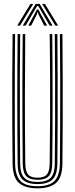

<svg xmlns="http://www.w3.org/2000/svg" viewBox="-20 -978 392 1004"><path d="M176.2 6.8Q110.8 6.8 78.6 -21.9Q46.5 -50.5 45.8 -122.8Q44.8 -216.2 44.2 -330.5Q43.8 -444.8 44.1 -565.8Q44.5 -686.8 45.8 -800H59Q58 -722.8 57.6 -634.8Q57.2 -546.8 57.2 -456.2Q57.2 -365.8 57.6 -280.5Q58 -195.2 59 -124Q59.8 -61 86.2 -32.6Q112.8 -4.2 176.2 -4.2Q239.2 -4.2 265.8 -32.6Q292.2 -61 293.2 -124Q294.2 -217 294.6 -331.2Q295 -445.5 294.8 -566.4Q294.5 -687.2 293.2 -800H306.5Q307.5 -697.2 307.9 -581.4Q308.2 -465.5 308 -348Q307.8 -230.5 306.5 -122.8Q305.5 -50 273.2 -21.6Q241 6.8 176.2 6.8ZM176.2 -15.5Q123.5 -15.5 98.1 -39Q72.8 -62.5 72.2 -123Q70.5 -278.8 70.5 -453.4Q70.5 -628 72.2 -800H85.5Q84.2 -693.2 83.9 -575.2Q83.5 -457.2 83.9 -341Q84.2 -224.8 85.5 -123.2Q86 -69.5 107.5 -48Q129 -26.5 176.2 -26.5Q223 -26.5 244.5 -47.9Q266 -69.2 266.5 -123.2Q267.8 -224.2 268.1 -338Q268.5 -451.8 268.1 -569.5Q267.8 -687.2 266.5 -800H280Q281 -692 281.4 -574.4Q281.8 -456.8 281.4 -341Q281 -225.2 280 -123Q279.2 -63 254.4 -39.2Q229.5 -15.5 176.2 -15.5ZM176.2 -37.8Q135.8 -37.8 117.5 -56.6Q99.2 -75.5 98.8 -123.8Q97.8 -216.8 97.2 -330.6Q96.8 -444.5 97.1 -565.4Q97.5 -686.2 98.8 -800H112Q110.5 -636.8 110.2 -472.9Q110 -309 112.2 -123.8Q112.8 -82.2 127 -65.5Q141.2 -48.8 176.2 -48.8Q211 -48.8 225.1 -65.5Q239.2 -82.2 239.8 -123.8Q241.5 -253 241.9 -364.8Q242.2 -476.5 241.8 -582.5Q241.2 -688.5 240 -800H253.2Q254.2 -723 254.6 -635.4Q255 -547.8 255 -457.5Q255 -367.2 254.6 -281.8Q254.2 -196.2 253.2 -123.8Q252.8 -74.8 234.4 -56.2Q216 -37.8 176.2 -37.8ZM70 -844.2 139.2 -957.5H153.8L84.8 -844.2ZM99 -844.2 166.5 -957.5H187.5L255 -844.2H239.5L190.8 -928.2L179.8 -946.5H174.2L163 -928L114.2 -844.2ZM269 -844.2 200.2 -957.5H214.8L284 -844.2ZM127.8 -844.2 164.5 -911.8 172.8 -928.2H181.2L189 -911.8L226.5 -844.2H211.2L180.8 -903L178.2 -913.5H175.5L173 -903L143 -844.2Z"/></svg>

Font: Big Shoulders Inline Display
Style: Regular
Weight: 400
Designer: Patric King
Foundry: XO Type Co
Version: Version 1.000